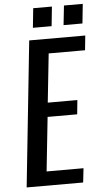

<svg xmlns="http://www.w3.org/2000/svg" viewBox="-64 -1024 566 1063"><g transform="rotate(-5 219.0 -492.5)"><path d="M151.4 -877.4 162.6 -985.4H266.6L255.4 -877.4ZM321.8 -877.4 333.5 -985.4H438L426.8 -877.4ZM40 0 125 -809.6H436.5L428.2 -728.5H226.1L197.3 -457.5H361.8L354 -378.9H189.5L157.7 -78.6H362.8L354 0Z"/></g></svg>

Font: Oswald
Style: Regular
Weight: 400
Designer: Vernon Adams
Foundry: Vernon Adams
Version: 3.0; ttfautohint (v0.94.23-7a4d-dirty) -l 8 -r 50 -G 200 -x 